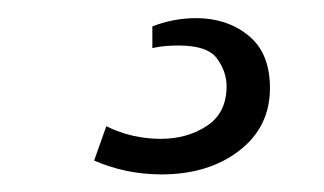

<svg xmlns="http://www.w3.org/2000/svg" viewBox="-20 3 365 216"><path d="M161.6 199.2Q121.6 199.2 85.9 183.6L99.6 145Q114.3 152.3 129.9 155.8Q145.5 159.2 160.6 159.2Q190.9 159.2 212.9 144.5Q234.9 129.9 234.9 100.1Q234.9 83.5 224.1 68.8Q213.4 54.2 181.2 54.2Q174.8 54.2 167.2 54.7Q159.7 55.2 151.4 57.1V32.7Q175.3 23.4 200.7 23.4Q235.4 23.4 259.5 43Q283.7 62.5 283.7 102.1Q283.7 146 249 172.6Q214.4 199.2 161.6 199.2Z"/></svg>

Font: Comme Light
Style: Regular
Weight: 300
Version: Version 1.000;gftools[0.9.27]